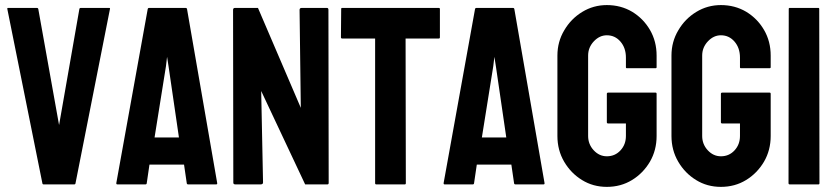

<svg xmlns="http://www.w3.org/2000/svg" viewBox="-20 -727 3299 757"><path d="M272.9 0H151.9Q147.5 0 147 -4.9L8.8 -691.9Q7.8 -695.8 12.7 -695.8H126Q129.9 -695.8 130.9 -691.9L212.9 -233.9L293 -691.9Q293.9 -695.8 297.9 -695.8H409.7Q415 -695.8 413.6 -691.9L277.8 -4.9Q277.3 0 272.9 0Z M438.5 -4.9 562.5 -691.9Q563.5 -695.8 567.4 -695.8H712.4Q716.3 -695.8 717.3 -691.9L836.4 -4.9Q836.9 0 832.5 0H721.7Q716.8 0 716.3 -4.9L705.6 -78.1H569.3L558.6 -4.9Q558.1 0 553.7 0H442.4Q438.5 0 438.5 -4.9ZM644.5 -465.8 638.7 -502.9 634.3 -465.8 589.4 -185.1H685.5Z M1007.8 0H907.7Q899.9 0 899.9 -6.8L898.9 -688Q898.9 -695.8 906.7 -695.8H997.1L1166 -301.8L1161.1 -688Q1161.1 -695.8 1169.9 -695.8H1269Q1274.9 -695.8 1274.9 -688L1275.9 -5.9Q1275.9 0 1271 0H1183.1L1009.8 -368.2L1017.1 -7.8Q1017.1 0 1007.8 0Z M1576.2 0H1463.4Q1459 0 1459 -4.9V-575.2H1329.1Q1324.2 -575.2 1324.2 -580.1L1325.2 -691.9Q1325.2 -695.8 1329.1 -695.8H1709Q1714.4 -695.8 1714.4 -691.9V-580.1Q1714.4 -575.2 1710.4 -575.2H1579.1L1580.1 -4.9Q1580.1 0 1576.2 0Z M1729 -4.9 1853 -691.9Q1854 -695.8 1857.9 -695.8H2002.9Q2006.8 -695.8 2007.8 -691.9L2127 -4.9Q2127.4 0 2123 0H2012.2Q2007.3 0 2006.8 -4.9L1996.1 -78.1H1859.9L1849.1 -4.9Q1848.6 0 1844.2 0H1732.9Q1729 0 1729 -4.9ZM1935.1 -465.8 1929.2 -502.9 1924.8 -465.8 1879.9 -185.1H1976.1Z M2372.6 9.8Q2318.4 9.8 2274.9 -17.1Q2231 -43.9 2204.3 -89.4Q2177.7 -134.8 2177.7 -190.9V-507.8Q2177.7 -562.5 2204.6 -607.4Q2231 -652.8 2275.4 -679.9Q2319.8 -707 2372.6 -707Q2427.7 -707 2472.2 -680.7Q2516.6 -653.8 2542.7 -608.9Q2568.8 -564 2568.8 -507.8V-461.9Q2568.8 -458 2564 -458H2451.7Q2447.8 -458 2447.8 -461.9V-500Q2447.8 -538.1 2426.3 -563Q2404.8 -587.9 2372.6 -587.9Q2343.8 -587.9 2321.3 -564Q2298.8 -540 2298.8 -507.8V-190.9Q2298.8 -158.2 2320.8 -134.5Q2342.8 -110.8 2372.6 -110.8Q2404.8 -110.8 2426.3 -134Q2447.8 -157.2 2447.8 -190.9V-240.2H2377.9Q2372.6 -240.2 2372.6 -245.1V-356.9Q2372.6 -361.8 2377.9 -361.8H2564.9Q2568.8 -361.8 2568.8 -356.9V-190.9Q2568.8 -134.8 2542.5 -89.4Q2515.6 -43.9 2471.7 -17.1Q2427.7 9.8 2372.6 9.8Z M2822.3 9.8Q2768.1 9.8 2724.6 -17.1Q2680.7 -43.9 2654.1 -89.4Q2627.4 -134.8 2627.4 -190.9V-507.8Q2627.4 -562.5 2654.3 -607.4Q2680.7 -652.8 2725.1 -679.9Q2769.5 -707 2822.3 -707Q2877.4 -707 2921.9 -680.7Q2966.3 -653.8 2992.4 -608.9Q3018.6 -564 3018.6 -507.8V-461.9Q3018.6 -458 3013.7 -458H2901.4Q2897.5 -458 2897.5 -461.9V-500Q2897.5 -538.1 2876 -563Q2854.5 -587.9 2822.3 -587.9Q2793.5 -587.9 2771 -564Q2748.5 -540 2748.5 -507.8V-190.9Q2748.5 -158.2 2770.5 -134.5Q2792.5 -110.8 2822.3 -110.8Q2854.5 -110.8 2876 -134Q2897.5 -157.2 2897.5 -190.9V-240.2H2827.6Q2822.3 -240.2 2822.3 -245.1V-356.9Q2822.3 -361.8 2827.6 -361.8H3014.6Q3018.6 -361.8 3018.6 -356.9V-190.9Q3018.6 -134.8 2992.2 -89.4Q2965.3 -43.9 2921.4 -17.1Q2877.4 9.8 2822.3 9.8Z M3207 0H3093.8Q3088.9 0 3088.9 -4.9L3089.8 -691.9Q3089.8 -695.8 3093.8 -695.8H3206.1Q3210 -695.8 3210 -691.9L3210.9 -4.9Q3210.9 0 3207 0Z"/></svg>

Font: WRV
Style: Display
Weight: 400
Designer: Will Viles x Danh Hong
Version: Version 8.001; ttfautohint (v1.8.3)